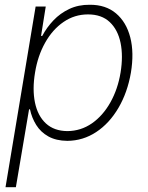

<svg xmlns="http://www.w3.org/2000/svg" viewBox="-20 -573 615 797"><path d="M2.9 204.1 127.9 -545.9H169.9L150.4 -423.8H155.3Q173.8 -459 201.9 -488.5Q230 -518.1 267.8 -535.9Q305.7 -553.7 352.5 -553.2Q418.5 -553.7 461.4 -517.6Q504.4 -481.4 520.8 -417.7Q537.1 -354 523.4 -271.5Q509.3 -189.5 471.7 -125.2Q434.1 -61 379.4 -24.9Q324.7 11.2 259.3 11.7Q212.9 11.2 180.9 -6.6Q148.9 -24.4 130.4 -54.2Q111.8 -84 104.5 -119.1H100.6L45.9 204.1ZM259.8 -28.8Q315.9 -29.3 361.6 -61Q407.2 -92.8 438.2 -147.9Q469.2 -203.1 480.5 -272Q491.7 -340.3 480.5 -395Q469.2 -449.7 435.5 -481.4Q401.9 -513.2 345.2 -513.2Q289.6 -513.2 243.9 -481.9Q198.2 -450.7 167.5 -396Q136.7 -341.3 125.5 -272Q113.8 -202.1 125.2 -147Q136.7 -91.8 170.7 -60.5Q204.6 -29.3 259.8 -28.8Z"/></svg>

Font: Inter Tight ExtraLight
Style: Italic
Weight: 250
Italic angle: -9.39999°
Designer: Rasmus Andersson
Foundry: rsms
Version: Version 3.004